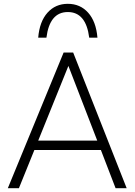

<svg xmlns="http://www.w3.org/2000/svg" viewBox="-20 -985 708 1005"><path d="M21 0 313 -710H363L643 0H585L508 -200H160L79 0ZM180 -249H489L338 -640ZM447 -788Q430 -922 335 -922Q240 -922 223 -788H180Q187 -872 228.5 -918.5Q270 -965 335 -965Q400 -965 441.5 -918.5Q483 -872 490 -788Z"/></svg>

Font: Livvic Light
Style: Regular
Weight: 300
Designer: Jacques Le Bailly, Baron von Fonthausen
Version: Version 1.001; ttfautohint (v1.8.2)